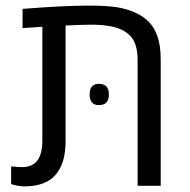

<svg xmlns="http://www.w3.org/2000/svg" viewBox="-20 -660 675 682"><path d="M65.4 2Q47.4 2 19.5 -5.9V-69.3Q38.1 -66.4 59.1 -66.4Q130.4 -66.4 130.4 -160.2V-564.9Q112.8 -564 95.2 -562.5Q77.6 -561 60.1 -560.1V-628.4Q133.8 -634.3 191.9 -637.2Q250 -640.1 292 -640.1Q359.4 -640.1 395.5 -634.3Q431.6 -628.4 462.4 -614.3Q490.7 -601.1 509 -582Q527.3 -563 538.6 -532.7Q550.8 -499.5 550.8 -449.7V0H468.8V-447.8Q468.8 -505.9 441.9 -533.4Q415 -561 362.3 -568.4Q339.8 -572.3 301.8 -572.3Q283.7 -572.3 261.5 -571.5Q239.3 -570.8 212.9 -569.3V-160.2Q212.9 -105 196.8 -69.8Q184.1 -41.5 162.6 -24.9Q127.4 2 65.4 2ZM331.5 -286.6Q298.3 -286.6 298.3 -324.2Q298.3 -362.3 331.5 -362.3Q366.7 -362.3 366.7 -324.2Q366.7 -286.6 331.5 -286.6Z"/></svg>

Font: Open Sans
Style: Regular
Weight: 400
Designer: Monotype Design Team
Foundry: Monotype Imaging Inc.
Version: Version 3.000; ttfautohint (v1.8.4)